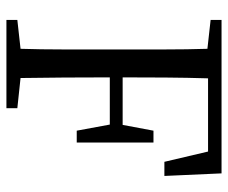

<svg xmlns="http://www.w3.org/2000/svg" viewBox="-76 -634 710 598"><g transform="rotate(90 279.0 -335.0)"><path d="M42 -636V-670H520L528 -492H484L452 -628H224Q222 -564 221.5 -495.5Q221 -427 221 -362H369L387 -458H424V-219H387L368 -322H221V-320Q221 -249 221.5 -179Q222 -109 223 -44L317 -34V0H42V-34L132 -44Q134 -108 134 -176.5Q134 -245 134 -312V-359Q134 -425 134 -493.5Q134 -562 132 -626Z"/></g></svg>

Font: Source Serif 4 Subhead
Style: Regular
Weight: 400
Designer: Frank Grießhammer
Foundry: Adobe Systems Incorporated
Version: Version 4.004;hotconv 1.0.117;makeotfexe 2.5.65602